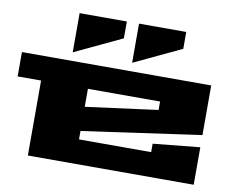

<svg xmlns="http://www.w3.org/2000/svg" viewBox="-83 -897 1266 1009"><g transform="rotate(10 550.0 -392.0)"><path d="M0 -400V-530H1010V-265L375 -175V-130H760V-175L1010 -200V0H125V-400ZM263 -575V-784H515V-694ZM375 -304 760 -355V-400H375ZM580 -575V-784H832V-694Z"/></g></svg>

Font: Stalinist One
Style: Regular
Weight: 400
Designer: Jovanny Lemonad
Foundry: Alexey Maslov, Jovanny Lemonad
Version: Version 3.004